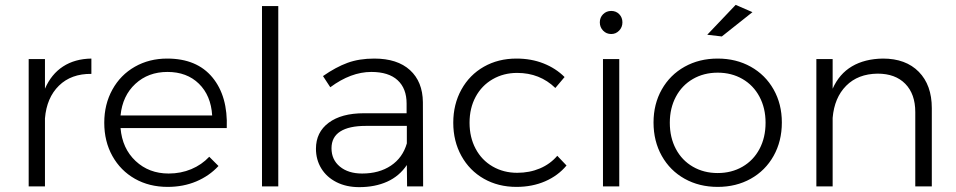

<svg xmlns="http://www.w3.org/2000/svg" viewBox="-20 -767 3935 790"><path d="M356 -526V-463Q273 -464 222.5 -414.5Q172 -365 165 -280V0H98V-524H165V-402Q191 -462 239.5 -493.5Q288 -525 356 -526Z M913 -240H476Q483 -156 538 -104.5Q593 -53 674 -53Q724 -53 767 -71Q810 -89 841 -122L879 -84Q841 -43 787.5 -20.5Q734 2 670 2Q594 2 535 -31.5Q476 -65 442.5 -125Q409 -185 409 -262Q409 -338 442.5 -398.5Q476 -459 535 -492.5Q594 -526 668 -526Q790 -526 854 -448.5Q918 -371 913 -240ZM853 -292Q848 -374 798.5 -422.5Q749 -471 669 -471Q590 -471 537 -422Q484 -373 476 -292Z M1058 -742H1125V0H1058Z M1655 0 1654 -88Q1623 -42 1573 -19.5Q1523 3 1458 3Q1405 3 1364.5 -17.5Q1324 -38 1302 -74Q1280 -110 1280 -155Q1280 -223 1332.5 -262Q1385 -301 1477 -301H1653V-341Q1653 -403 1616 -437Q1579 -471 1508 -471Q1424 -471 1339 -408L1309 -454Q1362 -491 1410 -508.5Q1458 -526 1520 -526Q1615 -526 1667 -478.5Q1719 -431 1720 -347L1721 0ZM1654 -177V-249H1485Q1416 -249 1380 -226Q1344 -203 1344 -157Q1344 -110 1378.5 -81.5Q1413 -53 1470 -53Q1540 -53 1588.5 -85.5Q1637 -118 1654 -177Z M2108 -467Q2052 -467 2007 -441Q1962 -415 1937 -368.5Q1912 -322 1912 -262Q1912 -202 1937 -155Q1962 -108 2007 -82Q2052 -56 2108 -56Q2159 -56 2201.5 -74Q2244 -92 2273 -126L2311 -86Q2276 -44 2223 -21Q2170 2 2105 2Q2030 2 1971 -31.5Q1912 -65 1878.5 -125.5Q1845 -186 1845 -262Q1845 -338 1878.5 -398.5Q1912 -459 1971 -492.5Q2030 -526 2105 -526Q2166 -526 2216.5 -506Q2267 -486 2303 -450L2265 -405Q2201 -467 2108 -467Z M2541 -675Q2541 -655 2527.5 -641Q2514 -627 2495 -627Q2475 -627 2461.5 -641Q2448 -655 2448 -675Q2448 -695 2461.5 -708.5Q2475 -722 2495 -722Q2515 -722 2528 -708.5Q2541 -695 2541 -675ZM2461 -524H2528V0H2461Z M3007 -747 3076 -717 2950 -617 2890 -624ZM3197 -263Q3197 -186 3163 -125.5Q3129 -65 3069 -31.5Q3009 2 2933 2Q2857 2 2797 -31.5Q2737 -65 2703 -125.5Q2669 -186 2669 -263Q2669 -339 2703 -399Q2737 -459 2797 -492.5Q2857 -526 2933 -526Q3009 -526 3069 -492.5Q3129 -459 3163 -399Q3197 -339 3197 -263ZM2736 -262Q2736 -201 2761 -154Q2786 -107 2831 -81Q2876 -55 2933 -55Q2990 -55 3035 -81Q3080 -107 3105 -154Q3130 -201 3130 -262Q3130 -322 3105 -369Q3080 -416 3035 -442Q2990 -468 2933 -468Q2876 -468 2831 -442Q2786 -416 2761 -369Q2736 -322 2736 -262Z M3814 -322V0H3746V-306Q3746 -380 3705 -422Q3664 -464 3591 -464Q3510 -463 3461.5 -414Q3413 -365 3406 -282V0H3339V-524H3406V-402Q3433 -463 3485.5 -494Q3538 -525 3613 -526Q3707 -526 3760.5 -471.5Q3814 -417 3814 -322Z"/></svg>

Font: TypoPRO Montserrat
Style: Regular
Weight: 300
Designer: Julieta Ulanovsky
Foundry: Julieta Ulanovsky
Version: Version 6.001